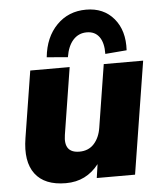

<svg xmlns="http://www.w3.org/2000/svg" viewBox="-54 -806 726 864"><g transform="rotate(-5 309.0 -374.0)"><path d="M209 11Q113 11 70.5 -45.5Q28 -102 45 -207L93 -508H271L223 -206Q210 -125 282 -125Q323 -125 348 -152.5Q373 -180 380 -225L425 -508H603L522 0H349L358 -62Q330 -26 293 -7.5Q256 11 209 11ZM267 -553 172 -561Q181 -651 234 -705Q287 -759 367 -759Q446 -759 492 -704.5Q538 -650 533 -561L436 -553Q437 -603 417.5 -630Q398 -657 361 -657Q324 -657 299.5 -630Q275 -603 267 -553Z"/></g></svg>

Font: Mulish Black
Style: Italic
Weight: 900
Italic angle: -9°
Designer: Vernon Adams
Foundry: Vernon Adams
Version: Version 3.603; ttfautohint (v1.8.3)